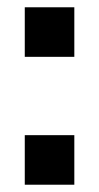

<svg xmlns="http://www.w3.org/2000/svg" viewBox="-20 -507 272 527"><path d="M48 0V-136H184V0ZM48 -351V-487H184V-351Z"/></svg>

Font: Instrument Sans Condensed SemiBold
Style: Regular
Weight: 600
Width: 3
Designer: Rodrigo Fuenzalida
Foundry: fragTYPE
Version: Version 1.000;gftools[0.9.28]